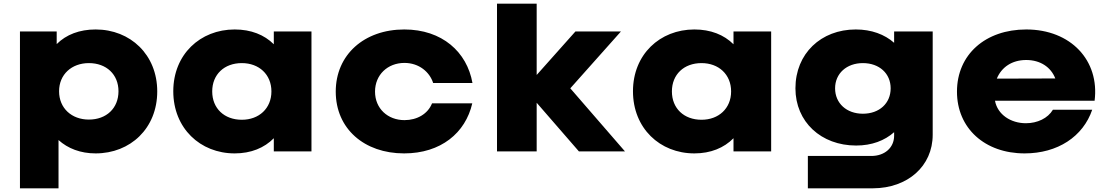

<svg xmlns="http://www.w3.org/2000/svg" viewBox="-20 -820 5996 1040"><path d="M300 -325.7C300 -416.8 368.3 -478.2 461.4 -478.2C556.4 -478.2 621.8 -416.8 621.8 -325.7C621.8 -233.7 556.4 -172.3 461.4 -172.3C368.3 -172.3 300 -233.7 300 -325.7ZM88.1 200H297V-61.4C347.5 -15.8 415.8 10.9 498 10.9C686.1 10.9 831.7 -124.8 831.7 -324.8C831.7 -523.8 686.1 -660.4 498 -660.4C410.9 -660.4 338.6 -632.7 287.1 -581.2V-649.5H88.1Z M1129.5 -324.8C1129.5 -416.8 1194.8 -478.2 1289.9 -478.2C1382.9 -478.2 1450.2 -416.8 1450.2 -324.8C1450.2 -232.7 1382.9 -171.3 1289.9 -171.3C1194.8 -171.3 1129.5 -232.7 1129.5 -324.8ZM1251.2 10.9C1339.4 10.9 1411.6 -18.8 1463.1 -71.3V0H1667.1V-649.5H1463.1V-580.2C1411.6 -631.7 1339.4 -660.4 1251.2 -660.4C1064.1 -660.4 918.6 -524.8 918.6 -325.7C918.6 -125.7 1064.1 10.9 1251.2 10.9Z M2168.9 10.9C2367.9 10.9 2501.5 -100 2538.2 -260.4H2320.3C2297.6 -203 2239.2 -169.3 2170.8 -169.3C2080.7 -169.3 2011.4 -231.7 2011.4 -323.8C2011.4 -414.9 2079.8 -479.2 2170.8 -479.2C2250 -479.2 2307.5 -429.7 2326.3 -370.3H2539.2C2509.5 -538.6 2374.8 -660.4 2169.9 -660.4C1953 -660.4 1798.6 -523.8 1798.6 -323.8C1798.6 -122.8 1953 10.9 2168.9 10.9Z M2672.1 0H2887V-263.4L3115.7 0H3365.2L3069.1 -341.6L3343.4 -649.5H3096.9L2887 -413.9V-800H2672.1Z M3619.5 -324.8C3619.5 -416.8 3684.8 -478.2 3779.9 -478.2C3872.9 -478.2 3940.2 -416.8 3940.2 -324.8C3940.2 -232.7 3872.9 -171.3 3779.9 -171.3C3684.8 -171.3 3619.5 -232.7 3619.5 -324.8ZM3741.2 10.9C3829.4 10.9 3901.6 -18.8 3953.1 -71.3V0H4157.1V-649.5H3953.1V-580.2C3901.6 -631.7 3829.4 -660.4 3741.2 -660.4C3554.1 -660.4 3408.6 -524.8 3408.6 -325.7C3408.6 -125.7 3554.1 10.9 3741.2 10.9Z M4503.4 -341.6C4503.4 -421.8 4565.8 -478.2 4653.9 -478.2C4743 -478.2 4804.4 -421.8 4804.4 -341.6C4804.4 -260.4 4743 -204 4653.9 -204C4565.8 -204 4503.4 -260.4 4503.4 -341.6ZM4355.9 200H4709.4C4896.5 199 5032.1 80.2 5032.1 -90.1V-649.5H4823.2V-588.1C4771.7 -633.7 4700.4 -660.4 4615.3 -660.4C4427.2 -660.4 4288.6 -529.7 4288.6 -341.6C4288.6 -159.4 4428.2 -31.7 4617.3 -31.7C4702.4 -31.7 4771.7 -58.4 4823.2 -104V-85.1C4823.2 -19.8 4771.7 24.8 4699.5 24.8H4355.9Z M5379.4 -394.1C5405.1 -456.4 5461.6 -495 5538.8 -495C5615 -495 5672.5 -456.4 5696.2 -395ZM5529.9 10.9C5709.1 10.9 5846.7 -80.2 5896.2 -225.7H5683.4C5655.6 -179.2 5599.2 -152.5 5536.8 -152.5C5455.6 -152.5 5383.4 -199 5369.5 -274.3H5909.1C5936.8 -492.1 5780.4 -660.4 5538.8 -660.4C5318 -660.4 5163.6 -524.8 5163.6 -323.8C5163.6 -124.8 5315 10.9 5529.9 10.9Z"/></svg>

Font: Calandify
Style: Semi Bold
Weight: 700
Designer: Brittany Allen
Foundry: Brittany Allen
Version: Version 1.0; ttfautohint (v1.8.4.7-5d5b)